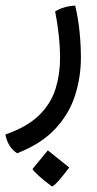

<svg xmlns="http://www.w3.org/2000/svg" viewBox="-44 -221 349 692"><path d="M17.6 331.5Q-2.4 317.9 -12.2 299.3Q-22 280.8 -24.4 263.7Q55.2 235.8 97.7 193.6Q140.1 151.4 156.2 99.1Q172.4 46.9 172.4 -9.8Q172.4 -51.8 167.7 -95Q163.1 -138.2 154.8 -179.7Q168.9 -189 188.7 -194.6Q208.5 -200.2 227.1 -200.7Q237.8 -155.8 242.7 -107.2Q247.6 -58.6 247.6 -13.2Q247.6 56.2 226.8 122.1Q206.1 188 156 242.4Q106 296.9 17.6 331.5ZM143.6 451.2Q116.2 431.2 96.4 413.3Q76.7 395.5 73.2 388.2L128.4 320.8L205.6 382.8Q157.2 446.8 143.6 451.2Z"/></svg>

Font: Harmattan Medium
Style: Regular
Weight: 500
Designer: George W. Nuss III and SIL International
Foundry: SIL International
Version: Version 4.000